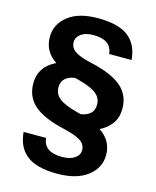

<svg xmlns="http://www.w3.org/2000/svg" viewBox="-136 -836 917 1132"><g transform="rotate(15 322.5 -270.0)"><path d="M319.8 -744.1Q384.8 -744.1 432.1 -731.7Q479.5 -719.2 509.3 -694.6Q539.1 -669.9 554.7 -636Q570.3 -602.1 574.2 -557.1H437Q429.2 -641.1 319.8 -641.1Q272.5 -641.1 244.6 -621.3Q216.8 -601.6 216.8 -571.8Q216.8 -552.2 225.8 -537.4Q234.9 -522.5 253.9 -511.7Q272.9 -501 294.7 -493.7Q316.4 -486.3 349.1 -479Q478 -450.2 537.1 -399.2Q596.2 -348.1 596.2 -265.1Q596.2 -212.4 569.6 -174.8Q543 -137.2 497.1 -115.2Q574.2 -64.5 574.2 23.9Q574.2 101.6 508.1 152.8Q441.9 204.1 323.2 204.1Q258.3 204.1 210.9 191.7Q163.6 179.2 133.8 154.5Q104 129.9 88.4 95.9Q72.8 62 68.8 17.1H206.1Q213.9 101.1 325.2 101.1Q374 101.1 402.1 81.5Q430.2 62 430.2 32.2Q430.2 12.7 420.4 -2.4Q410.6 -17.6 390.9 -28.3Q371.1 -39.1 349.6 -46.1Q328.1 -53.2 295.9 -61Q167 -90.3 108.4 -141.1Q49.8 -191.9 49.8 -274.9Q49.8 -377.4 149.9 -424.8Q73.2 -475.6 73.2 -564Q73.2 -642.1 137.9 -693.1Q202.6 -744.1 319.8 -744.1ZM199.2 -291Q199.2 -249.5 231.7 -223.6Q264.2 -197.8 338.9 -178.2L366.2 -170.9Q402.8 -175.8 424.3 -195.3Q445.8 -214.8 445.8 -249Q445.8 -290.5 413.3 -316.4Q380.9 -342.3 307.1 -361.8L279.8 -369.1Q243.2 -364.3 221.2 -344.7Q199.2 -325.2 199.2 -291Z"/></g></svg>

Font: Nacelle Bold
Style: Regular
Weight: 700
Designer: Sora Sagano
Foundry: Sora Sagano
Version: Version 1.000;FEAKit 1.0